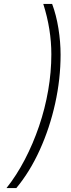

<svg xmlns="http://www.w3.org/2000/svg" viewBox="-20 -762 361 976"><path d="M13 194Q64 130 106 49.5Q148 -31 178.5 -120.5Q209 -210 225 -303Q241 -396 241 -486Q241 -613 200 -742H245Q266 -686 277 -617.5Q288 -549 288 -484Q288 -361 260.5 -236.5Q233 -112 182.5 -0.5Q132 111 63 194Z"/></svg>

Font: Montserrat Light
Style: Italic
Weight: 300
Italic angle: -11.3°
Designer: Julieta Ulanovsky
Foundry: Julieta Ulanovsky
Version: Version 9.000; ttfautohint (v1.8.4.7-5d5b)